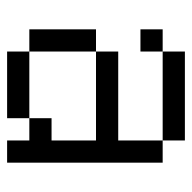

<svg xmlns="http://www.w3.org/2000/svg" viewBox="-20 -520 540 540"><g transform="rotate(90 250.0 -250.0)"><path d="M125 -62.5V0H312.5V-62.5ZM125 -62.5V-250H62.5V-62.5ZM375 -62.5V0H437.5V-437.5H375Q375 -437.5 375 -312.5H125V-250H375Q375 -250 375 -125H312.5V-62.5ZM125 -437.5H62.5V-375H125ZM125 -437.5H375V-500H125Z"/></g></svg>

Font: UnifontExMono
Style: Regular
Weight: 500
Version: Version 15.0.06